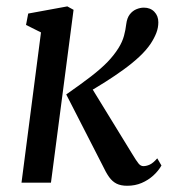

<svg xmlns="http://www.w3.org/2000/svg" viewBox="-20 -586 547 616"><path d="M49 0 111.5 -482 63.5 -506 70.5 -542.5 196 -565.5 216 -554.5 143.5 0ZM388 10Q367.5 10 354 3.2Q340.5 -3.5 330.2 -17.8Q320 -32 309 -55.5L192.5 -283Q240.5 -316.5 272.5 -341.2Q304.5 -366 325 -387.2Q345.5 -408.5 360 -431.5Q372.5 -451.5 377.8 -471Q383 -490.5 385 -508.5Q387.5 -528.5 396.5 -540Q405.5 -551.5 417.8 -556.5Q430 -561.5 441.5 -561.5Q462.5 -561.5 475.2 -548.2Q488 -535 488 -514.5Q488 -497 481.5 -480.2Q475 -463.5 463.5 -446Q449.5 -425 427 -404Q404.5 -383 376.5 -362.8Q348.5 -342.5 318 -323.2Q287.5 -304 256.5 -286L266.5 -316.5L403 -94Q418 -69 424.8 -61Q431.5 -53 440 -53Q450 -53 460.8 -58Q471.5 -63 484.5 -78L498 -55Q488 -37.5 471.8 -22.8Q455.5 -8 434.5 1Q413.5 10 388 10Z"/></svg>

Font: Merriweather 24pt SemiCondensed
Style: Italic
Weight: 400
Width: 4
Italic angle: -7.8°
Designer: Eben Sorkin
Foundry: Eben Sorkin
Version: Version 2.101